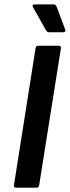

<svg xmlns="http://www.w3.org/2000/svg" viewBox="-20 -866 322 886"><path d="M55.1 0Q42.4 0 44.4 -11.7L144.1 -643.3Q146.1 -655 156.5 -655H250.4Q263.1 -655 261.1 -643.3L160.8 -11.7Q158.8 0 149.1 0ZM206.8 -717.2Q200.8 -717.2 197.3 -720.2Q193.7 -723.2 190.7 -728.9L131.6 -834Q129.3 -838.4 131.3 -842.1Q133.3 -845.7 139 -845.7H227.4Q233.4 -845.7 236.6 -842.7Q239.7 -839.7 241.7 -834L281.1 -728.9Q283.1 -723.9 280.4 -720.6Q277.8 -717.2 271.7 -717.2Z"/></svg>

Font: Sofia Sans Hairline
Style: Italic
Weight: 1
Italic angle: -9°
Designer: Botio Nikoltchev, Ani Petrova
Foundry: lettersoup
Version: Version 4.102